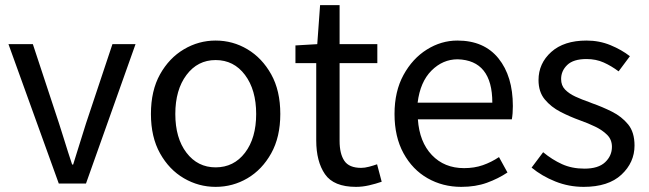

<svg xmlns="http://www.w3.org/2000/svg" viewBox="-20 -715 2528 748"><path d="M209 0 13 -543H108L210 -234Q220 -204 229 -174Q245 -122 261 -74H265Q272 -96 279 -119Q297 -176 315 -234L418 -543H508L315 0Z M820 13Q754 13 696.5 -20.5Q639 -54 603.5 -117.5Q568 -181 568 -271Q568 -362 603.5 -425.5Q639 -489 696.5 -523Q754 -557 820 -557Q887 -557 944 -523Q1001 -489 1036.5 -425.5Q1072 -362 1072 -271Q1072 -181 1036.5 -117.5Q1001 -54 944 -20.5Q887 13 820 13ZM820 -63Q891 -63 934.5 -120Q978 -177 978 -271Q978 -365 934.5 -423Q891 -481 820 -481Q750 -481 706.5 -423Q663 -365 663 -271Q663 -177 706.5 -120Q750 -63 820 -63Z M1367 13Q1280 13 1246 -36.5Q1212 -86 1212 -168V-469H1131V-538L1216 -543L1227 -695H1303V-543H1450V-469H1303V-166Q1303 -116 1321.5 -88.5Q1340 -61 1387 -61Q1401 -61 1418 -65.5Q1435 -70 1449 -75L1467 -7Q1444 1 1418 7Q1392 13 1367 13Z M1777 13Q1705 13 1646 -20.5Q1587 -54 1552 -118Q1517 -182 1517 -271Q1517 -359 1552 -423Q1587 -487 1643 -522Q1699 -557 1762 -557Q1866 -557 1922 -487.5Q1978 -418 1978 -302Q1978 -272 1974 -250H1608Q1614 -162 1662.5 -111Q1711 -60 1788 -60Q1828 -60 1861 -71.5Q1894 -83 1924 -103L1957 -43Q1921 -19 1877 -3Q1833 13 1777 13ZM1607 -315H1898Q1898 -480 1763 -484Q1705 -484 1661 -440Q1617 -396 1607 -315Z M2254 13Q2196 13 2143.5 -8Q2091 -29 2051 -62L2096 -122Q2131 -93 2169.5 -75.5Q2208 -58 2257 -58Q2311 -58 2337.5 -83Q2364 -108 2364 -143Q2364 -171 2345.5 -189.5Q2327 -208 2299 -221.5Q2271 -235 2240 -246Q2201 -260 2164 -279Q2127 -298 2102.5 -327.5Q2078 -357 2078 -403Q2078 -468 2127.5 -512.5Q2177 -557 2265 -557Q2315 -557 2358.5 -539Q2402 -521 2434 -496L2390 -437Q2362 -458 2332 -471.5Q2302 -485 2265 -485Q2214 -485 2190 -462Q2166 -439 2166 -407Q2166 -382 2181.5 -366Q2197 -350 2222 -338.5Q2247 -327 2276 -317Q2281 -315 2286 -313Q2326 -299 2364 -280Q2402 -261 2427 -230.5Q2452 -200 2452 -148Q2452 -82 2401 -34.5Q2350 13 2254 13Z"/></svg>

Font: Noto Sans CJK KR Regular (TTF)
Style: Regular
Weight: 400
Designer: Ryoko NISHIZUKA 西塚涼子 (kana & ideographs); Paul D. Hunt (Latin, Greek & Cyrillic); Wenlong ZHANG 张文龙 (bopomofo); Sandoll 
Foundry: Adobe Systems Incorporated
Version: Version 1.004;PS 1.004;hotconv 1.0.82;makeotf.lib2.5.63406